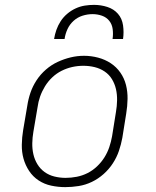

<svg xmlns="http://www.w3.org/2000/svg" viewBox="-20 -760 640 788"><path d="M248 8Q219 8 190.5 2Q162 -4 138.5 -19.5Q115 -35 99.5 -58.5Q84 -82 76.5 -109Q69 -136 69.5 -166Q70 -196 75 -226L92 -326Q96 -353 105 -379.5Q114 -406 130 -430.5Q146 -455 168.5 -474.5Q191 -494 217 -506Q243 -518 270 -524.5Q297 -531 325 -531Q354 -531 382.5 -523.5Q411 -516 434.5 -500.5Q458 -485 474 -462Q490 -439 497 -411.5Q504 -384 503.5 -354Q503 -324 498 -294L482 -194Q477 -167 468 -140.5Q459 -114 443 -89.5Q427 -65 405 -45.5Q383 -26 357 -13.5Q331 -1 303 3.5Q275 8 248 8ZM249 -30Q272 -30 295 -34.5Q318 -39 339 -49.5Q360 -60 378 -77Q396 -94 408.5 -114Q421 -134 428.5 -156Q436 -178 440 -201L456 -301Q460 -324 460.5 -348Q461 -372 456 -394Q451 -416 439.5 -435Q428 -454 409.5 -466.5Q391 -479 368.5 -484.5Q346 -490 322 -490Q299 -490 276.5 -485Q254 -480 233 -469.5Q212 -459 194.5 -442.5Q177 -426 164.5 -405.5Q152 -385 144.5 -363.5Q137 -342 134 -319L117 -219Q113 -196 112.5 -172.5Q112 -149 117 -127Q122 -105 133.5 -86Q145 -67 163 -54Q181 -41 203.5 -35.5Q226 -30 249 -30ZM202 -600Q205 -619 211.5 -637.5Q218 -656 229 -673Q240 -690 256 -703.5Q272 -717 290.5 -725.5Q309 -734 328 -737Q347 -740 366 -740Q394 -740 420.5 -731.5Q447 -723 464 -703.5Q481 -684 485 -656Q489 -628 485 -600H442Q445 -620 442.5 -640Q440 -660 428.5 -674.5Q417 -689 398.5 -695.5Q380 -702 360 -702Q339 -702 318.5 -695.5Q298 -689 282 -674.5Q266 -660 257 -640.5Q248 -621 245 -600Z"/></svg>

Font: Iosevka Etoile XLtObl
Style: Regular
Weight: 200
Italic angle: -9°
Designer: Belleve Invis
Foundry: Belleve Invis
Version: Version 15.5.2; ttfautohint (v1.8.4)